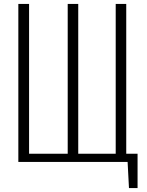

<svg xmlns="http://www.w3.org/2000/svg" viewBox="-20 -830 752 984"><path d="M641 134 634 0H74V-810H129V-42H327V-810H381V-42H573V-810H627V-42H685V134Z"/></svg>

Font: Oswald ExtraLight
Style: Regular
Weight: 250
Designer: Vernon Adams
Foundry: Vernon Adams
Version: Version 4.100; ttfautohint (v1.8.1.43-b0c9)